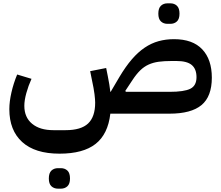

<svg xmlns="http://www.w3.org/2000/svg" viewBox="-20 -682 1328 1152"><path d="M337 240Q190 240 113 170Q36 100 36 -27Q36 -72 48.5 -127Q61 -182 83 -235L169 -209Q150 -167 138 -123.5Q126 -80 126 -47Q126 22 172.5 60.5Q219 99 300 99H374Q466 99 508.5 59Q551 19 551 -66Q551 -84 547 -117Q543 -150 531 -205L521 -255L617 -274L627 -224Q632 -198 636 -175Q640 -152 642 -131H644L697 -221Q734 -283 771 -326Q808 -369 848 -396Q888 -423 931.5 -435Q975 -447 1024 -447Q1136 -447 1193.5 -386Q1251 -325 1251 -216Q1251 -103 1189 -51.5Q1127 0 997 0H642Q628 123 553.5 181.5Q479 240 337 240ZM997 -131Q1085 -131 1122 -149.5Q1159 -168 1159 -219Q1159 -268 1130.5 -292Q1102 -316 1039 -316H1009Q965 -316 932 -311.5Q899 -307 871.5 -294.5Q844 -282 821 -259.5Q798 -237 775 -202L732 -137L735 -131ZM328 450Q304 450 288.5 435.5Q273 421 273 389Q273 356 288.5 341.5Q304 327 328 327H345Q369 327 384.5 341.5Q400 356 400 389Q400 421 384.5 435.5Q369 450 345 450ZM985 -539Q961 -539 945.5 -553.5Q930 -568 930 -600Q930 -633 945.5 -647.5Q961 -662 985 -662H1002Q1026 -662 1041.5 -647.5Q1057 -633 1057 -600Q1057 -568 1041.5 -553.5Q1026 -539 1002 -539Z"/></svg>

Font: IBM Plex Sans Arabic SmBld
Style: Regular
Weight: 600
Designer: Mike Abbink, Paul van der Laan, Pieter van Rosmalen, Wael Morcos, Khajak Apelian
Foundry: Bold Monday
Version: Version 1.005